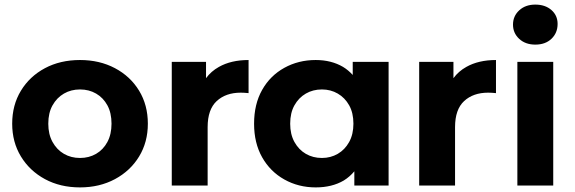

<svg xmlns="http://www.w3.org/2000/svg" viewBox="-20 -807 2499 835"><path d="M328 8Q242 8 175.5 -28Q109 -64 71 -126.5Q33 -189 33 -269Q33 -350 71 -412.5Q109 -475 175.5 -510.5Q242 -546 328 -546Q413 -546 480 -510.5Q547 -475 585 -412.5Q623 -350 623 -269Q623 -189 585 -126.5Q547 -64 480 -28Q413 8 328 8ZM328 -120Q367 -120 398 -138Q429 -156 447 -189.5Q465 -223 465 -269Q465 -316 447 -349Q429 -382 398 -400Q367 -418 328 -418Q289 -418 258 -400Q227 -382 208.5 -349Q190 -316 190 -269Q190 -223 208.5 -189.5Q227 -156 258 -138Q289 -120 328 -120Z M727 0V-538H876V-467Q898 -497 932 -516Q985 -546 1061 -546V-402Q1051 -403 1043 -403.5Q1035 -404 1027 -404Q962 -404 922.5 -367.5Q883 -331 883 -254V0Z M1353 8Q1278 8 1216.5 -26.5Q1155 -61 1120 -123Q1085 -185 1085 -269Q1085 -354 1120 -416Q1155 -478 1216.5 -512Q1278 -546 1353 -546Q1421 -546 1472 -516Q1495 -502 1514 -481V-538H1670V0H1521V-62Q1501 -38 1475 -22Q1424 8 1353 8ZM1380 -120Q1418 -120 1449 -138Q1480 -156 1498.5 -189.5Q1517 -223 1517 -269Q1517 -316 1498.5 -349Q1480 -382 1449 -400Q1418 -418 1380 -418Q1341 -418 1310 -400Q1279 -382 1260.5 -349Q1242 -316 1242 -269Q1242 -223 1260.5 -189.5Q1279 -156 1310 -138Q1341 -120 1380 -120Z M1803 0V-538H1952V-467Q1974 -497 2008 -516Q2061 -546 2137 -546V-402Q2127 -403 2119 -403.5Q2111 -404 2103 -404Q2038 -404 1998.5 -367.5Q1959 -331 1959 -254V0Z M2230 0V-538H2386V0ZM2308 -613Q2265 -613 2238 -638Q2211 -663 2211 -700Q2211 -737 2238 -762Q2265 -787 2308 -787Q2351 -787 2378 -763.5Q2405 -740 2405 -703Q2405 -664 2378.5 -638.5Q2352 -613 2308 -613Z"/></svg>

Font: Montserrat Z
Style: Bold
Weight: 700
Designer: Julieta Ulanovsky
Foundry: Julieta Ulanovsky
Version: Version 8.000